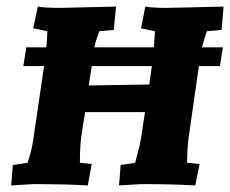

<svg xmlns="http://www.w3.org/2000/svg" viewBox="-20 -560 700 584"><path d="M448 -416Q451 -455 451 -465L409 -474L422 -540Q442 -536 489 -536L660 -540L654 -469L609 -465Q607 -459 601 -439Q595 -419 594 -416H658L649 -359H585L556 -157Q549 -115 549 -65L587 -61L574 4Q508 0 409 0L342 4L347 -58L391 -65Q391 -66 399 -95.5Q407 -125 408 -134L421 -219H239L229 -157Q223 -122 223 -65L259 -61L247 4Q180 0 81 0L14 4L19 -58L64 -65Q77 -105 81 -134L114 -359H51L60 -416H121Q124 -455 124 -465L81 -474L95 -540Q115 -536 162 -536L333 -540L326 -469L282 -465Q271 -436 267 -416ZM250 -300 434 -303 442 -359H259Z"/></svg>

Font: Andada SC
Style: Bold Italic
Weight: 700
Italic angle: -8.29999°
Designer: Carolina Giovagnoli
Foundry: Carolina Giovagnoli
Version: Version 1.003